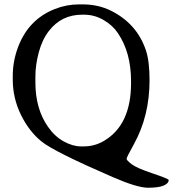

<svg xmlns="http://www.w3.org/2000/svg" viewBox="-20 -713 799 882"><path d="M142.6 -361.8V-334.5Q142.6 -213.4 200.2 -130.9Q231.4 -85.9 272.9 -63.2Q314.5 -40.5 351.6 -40.5H367.2Q415 -41 457 -65.4Q582 -138.7 582 -331.1V-340.3Q582 -471.7 521.5 -561Q497.6 -596.7 455.8 -621.1Q414.1 -645.5 366.2 -645.5H356.9Q262.7 -645.5 205.1 -571.3Q174.3 -532.2 158.4 -473.6Q142.6 -415 142.6 -361.8ZM754.9 113.8Q754.9 129.4 731.9 139.4Q709 149.4 659.7 149.4Q610.4 149.4 498 100.6Q229 -16.1 171.4 -62.5Q113.8 -108.9 76.2 -185.5Q38.6 -262.2 38.6 -348.1V-363.8Q38.6 -429.7 61.5 -492.7Q108.9 -623 231.4 -671.4Q285.6 -692.9 343.8 -692.9H358.9Q431.6 -692.9 490.2 -663.6Q609.4 -604 650.4 -481.4Q667 -431.6 667 -344.7Q667 -180.7 595.2 -50.8Q561.5 9.8 561.5 16.6Q561.5 23.4 584.7 41.3Q607.9 59.1 681.4 83.7Q754.9 108.4 754.9 113.8Z"/></svg>

Font: Averia Serif Libre Light
Style: Regular
Weight: 300
Version: Version 1.002